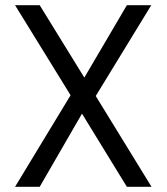

<svg xmlns="http://www.w3.org/2000/svg" viewBox="-20 -720 643 740"><path d="M38 0 252 -353 38 -700H133L305 -421L469 -700H563L349 -350L564 0H469L296 -282L133 0Z"/></svg>

Font: DM Sans
Style: Regular
Weight: 400
Designer: Colophon Foundry, Jonny Pinhorn
Foundry: Colophon Foundry
Version: Version 4.004; ttfautohint (v1.8.4.7-5d5b)